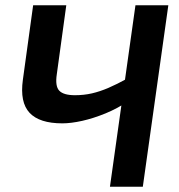

<svg xmlns="http://www.w3.org/2000/svg" viewBox="-20 -710 682 730"><path d="M232 -690 196 -428Q189 -382 205.5 -365Q222 -348 265 -348Q299 -348 329.5 -355Q360 -362 392.5 -376Q425 -390 463 -411L470 -327Q428 -298 381.5 -279Q335 -260 292.5 -250.5Q250 -241 217 -241Q130 -241 92.5 -281Q55 -321 67 -407L106 -690ZM620 -690 523 0H398L495 -690Z"/></svg>

Font: Exo 2 SemiBold
Style: Italic
Weight: 600
Italic angle: -8°
Designer: Natanael Gama
Foundry: Natanael Gama
Version: Version 2.010